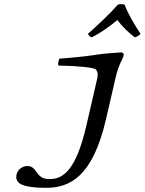

<svg xmlns="http://www.w3.org/2000/svg" viewBox="-20 -744 693 920"><path d="M576.7 -722C566.7 -725 555.9 -724.3 544.7 -722C505.1 -676 446.6 -622 401.4 -582C405.3 -573 410.9 -567 419.4 -565C463.5 -587 503.2 -616 542.6 -648C565.4 -617 594 -589 626.4 -565C636.3 -566.9 646.7 -575 653.4 -582C626.6 -622 594.8 -675 576.7 -722ZM488.2 -174 533.9 -372C549.6 -440 567.3 -456 572.8 -480C574.2 -486 568.8 -493 561.8 -493C550.8 -493 471.4 -487 443.3 -482C395.4 -474 309.6 -466 264.9 -463C260 -455 257.1 -438 259.3 -430C354.8 -428 433.8 -420.7 440.7 -410C450.2 -395 449.9 -385 443.9 -359L393.8 -142C343.7 75 280.7 114 218.7 114C181.2 114 170.2 102.4 146.5 69.5C131.7 49 106.9 46.5 82.8 59.5C60.5 71.5 44 113.7 74.3 135C97.1 151 151 156 199 156C314 156 423.8 105 488.2 -174Z"/></svg>

Font: Linux Libertine Mono O
Style: Mono Oblique
Weight: 400
Italic angle: -13°
Designer: Philipp H. Poll
Foundry: Philipp H. Poll
Version: Version 5.1.7